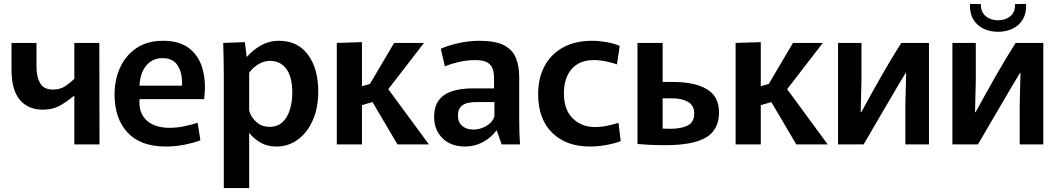

<svg xmlns="http://www.w3.org/2000/svg" viewBox="-20 -740 5428 984"><path d="M361 0V-249H359Q330 -224 291 -201Q252 -178 199 -178Q124 -178 81.5 -228.5Q39 -279 39 -383V-520H167V-396Q167 -347 185.5 -314Q204 -281 252 -281Q289 -281 316 -299.5Q343 -318 361 -336V-520H489L490 0Z M830 11Q700 11 633.5 -61Q567 -133 567 -256Q567 -330 595 -392.5Q623 -455 678.5 -493Q734 -531 817 -531Q902 -531 952 -490.5Q1002 -450 1019.5 -382Q1037 -314 1026 -232H695Q690 -161 731.5 -123Q773 -85 848 -85Q888 -85 927 -93.5Q966 -102 993 -111L1007 -21Q970 -7 923 2Q876 11 830 11ZM812 -442Q775 -442 749 -422.5Q723 -403 709.5 -371Q696 -339 695 -301H912Q913 -306 913 -309.5Q913 -313 913 -316Q913 -370 889.5 -406Q866 -442 812 -442Z M1127 -351Q1127 -394 1126 -438.5Q1125 -483 1124 -520L1235 -524L1244 -450H1247Q1275 -483 1317 -507Q1359 -531 1411 -531Q1505 -531 1558 -460Q1611 -389 1611 -271Q1611 -186 1582.5 -122.5Q1554 -59 1505.5 -24Q1457 11 1397 11Q1349 11 1314.5 -9.5Q1280 -30 1258 -58H1257V224H1127ZM1361 -90Q1403 -90 1428.5 -114.5Q1454 -139 1466 -179Q1478 -219 1478 -264Q1478 -347 1447 -387.5Q1416 -428 1365 -428Q1331 -428 1302 -409.5Q1273 -391 1257 -367V-174Q1264 -143 1292 -116.5Q1320 -90 1361 -90Z M1706 -520 1835 -524V-298L1876 -310L2000 -520H2153L1970 -283L2178 0H2017L1889 -217L1835 -201V0H1706Z M2363 11Q2291 11 2248 -31.5Q2205 -74 2205 -140Q2205 -197 2231 -229Q2257 -261 2301.5 -274Q2346 -287 2401 -287H2512V-340Q2512 -365 2505 -386.5Q2498 -408 2477.5 -420Q2457 -432 2415 -432Q2373 -432 2332 -422.5Q2291 -413 2260 -400L2239 -490Q2276 -507 2330 -519Q2384 -531 2437 -531Q2520 -531 2564 -507.5Q2608 -484 2624.5 -442Q2641 -400 2641 -344V-125Q2641 -94 2642 -60Q2643 -26 2645 0H2551L2526 -71H2524Q2495 -33 2453.5 -11Q2412 11 2363 11ZM2407 -76Q2441 -76 2472.5 -94.5Q2504 -113 2514 -143V-217H2421Q2401 -217 2379.5 -213Q2358 -209 2342.5 -194Q2327 -179 2327 -147Q2327 -113 2349 -94.5Q2371 -76 2407 -76Z M3003 11Q2882 11 2810 -59.5Q2738 -130 2738 -258Q2738 -338 2770 -399.5Q2802 -461 2864 -496Q2926 -531 3016 -531Q3049 -531 3086.5 -524.5Q3124 -518 3156 -505L3142 -410Q3119 -418 3087.5 -425Q3056 -432 3022 -432Q2950 -432 2910 -386.5Q2870 -341 2870 -261Q2870 -177 2915.5 -133Q2961 -89 3029 -89Q3065 -89 3097 -96.5Q3129 -104 3150 -110L3161 -17Q3135 -6 3090.5 2.5Q3046 11 3003 11Z M3391 4Q3340 4 3306.5 2Q3273 0 3247 -2V-520H3376V-320H3429Q3540 -320 3602.5 -283Q3665 -246 3665 -164Q3665 -75 3598.5 -35.5Q3532 4 3391 4ZM3416 -80Q3473 -80 3505.5 -97.5Q3538 -115 3538 -158Q3538 -199 3506.5 -217.5Q3475 -236 3426 -236H3376V-81Q3385 -81 3395 -80.5Q3405 -80 3416 -80Z M3750 -520 3879 -524V-298L3920 -310L4044 -520H4197L4014 -283L4222 0H4061L3933 -217L3879 -201V0H3750Z M4275 0V-520H4395V-330L4391 -165H4394Q4448 -264 4496 -348.5Q4544 -433 4599 -520H4741V0H4620V-203L4624 -367H4622Q4595 -324 4540.5 -230Q4486 -136 4406 0Z M4861 0V-520H4981V-330L4977 -165H4980Q5034 -264 5082 -348.5Q5130 -433 5185 -520H5327V0H5206V-203L5210 -367H5208Q5181 -324 5126.5 -230Q5072 -136 4992 0ZM5095 -577Q5054 -577 5020.5 -593Q4987 -609 4968 -641Q4949 -673 4951 -720L5007 -719Q5006 -679 5031.5 -657.5Q5057 -636 5095 -636Q5133 -636 5158.5 -657.5Q5184 -679 5182 -719L5239 -720Q5241 -673 5222 -641Q5203 -609 5169.5 -593Q5136 -577 5095 -577Z"/></svg>

Font: Murecho Medium
Style: Regular
Weight: 500
Designer: Neil Summerour
Foundry: Positype
Version: Version 1.010; ttfautohint (v1.8.3)